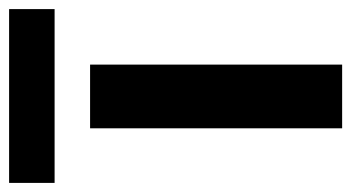

<svg xmlns="http://www.w3.org/2000/svg" viewBox="-240 -577 772 422"><g transform="rotate(-90 146.0 -366.0)"><path d="M75 0V-554H215V0ZM-45 -632V-732H337V-632Z"/></g></svg>

Font: SVN-Poppins SemiBold
Style: Regular
Weight: 600
Designer: Ninad Kale (Devanagari), Jonny Pinhorn (Latin)
Foundry: Indian Type Foundry
Version: Version 3.002 2017